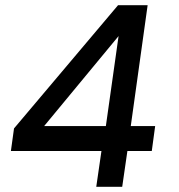

<svg xmlns="http://www.w3.org/2000/svg" viewBox="-20 -720 690 740"><path d="M351 0 371 -138H22L34 -225L435 -700H549L484 -234H578L565 -138H471L451 0ZM150 -234H388L437 -581Z"/></svg>

Font: Host Grotesk Medium
Style: Italic
Weight: 500
Italic angle: -8°
Designer: Doğukan Karapınar based on Poppins by Indian Type Foundry, Jonny Pinhorn
Foundry: Element Type
Version: Version 1.001; ttfautohint (v1.8.4.7-5d5b)